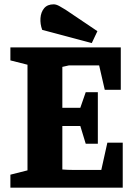

<svg xmlns="http://www.w3.org/2000/svg" viewBox="-20 -867 624 887"><path d="M28 0V-60L107 -80V-568L28 -588V-648H538V-452H464L438 -565H299L268 -558V-369H351L376 -441H432V-203H376L351 -285H268V-84Q282 -83 292 -82.5Q302 -82 316 -82H448L476 -208H547V0ZM404 -668 175 -729Q165 -756 167 -783.5Q169 -811 184 -829Q199 -847 228 -847Q240 -847 255 -838.5Q270 -830 283 -822L430 -723Z"/></svg>

Font: Faustina ExtraBold
Style: Regular
Weight: 800
Designer: Alfonso Garcia
Foundry: http://www.omnibus-type.com
Version: Version 1.200